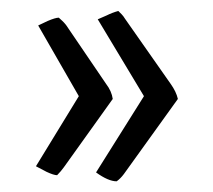

<svg xmlns="http://www.w3.org/2000/svg" viewBox="-20 -363 390 352"><path d="M96.9 -56.1Q91.8 -49 84.7 -41.8Q78.6 -41.8 65.3 -48L45.9 -58.2L124.5 -186.7L50 -316.3L67.3 -324.5Q81.6 -330.6 87.8 -330.6Q90.8 -327.6 93.9 -325Q96.9 -322.4 101 -317.3L174.5 -209.2Q184.7 -195.9 186.7 -181.6ZM207.1 -43.9Q201 -35.7 193.9 -30.6Q178.6 -30.6 156.1 -46.9L243.9 -186.7L159.2 -327.6L175.5 -334.7Q185.7 -339.8 196.9 -342.9L203.1 -336.7Q206.1 -333.7 209.2 -328.6L292.9 -209.2Q303.1 -194.9 306.1 -181.6Z"/></svg>

Font: Suravaram
Style: Regular
Weight: 400
Designer: Purushoth Kumar Guthula
Foundry: SiliconAndhra, USA.
Version: Version 1.0.4; ttfautohint (v1.2.42-39fb)